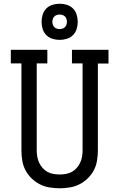

<svg xmlns="http://www.w3.org/2000/svg" viewBox="-20 -1002 640 1030"><path d="M300 8Q273 8 245.5 3.5Q218 -1 193.5 -13.5Q169 -26 149 -45.5Q129 -65 116.5 -89Q104 -113 99.5 -140.5Q95 -168 95 -195V-662H38V-735H234V-662H177V-195Q177 -178 180 -161Q183 -144 190 -129Q197 -114 208.5 -101Q220 -88 234.5 -80Q249 -72 266 -69Q283 -66 300 -66Q317 -66 334 -69Q351 -72 365.5 -80Q380 -88 391.5 -101Q403 -114 410 -129Q417 -144 420 -161Q423 -178 423 -195V-662H366V-735H562V-661H505V-195Q505 -168 500.5 -140.5Q496 -113 483.5 -89Q471 -65 451 -45.5Q431 -26 406.5 -13.5Q382 -1 354.5 3.5Q327 8 300 8ZM300 -788Q280 -788 261 -794Q242 -800 228.5 -813.5Q215 -827 209 -846Q203 -865 203 -885Q203 -905 209 -924Q215 -943 228.5 -956.5Q242 -970 261 -976Q280 -982 300 -982Q320 -982 339 -976Q358 -970 371.5 -956.5Q385 -943 391 -924Q397 -905 397 -885Q397 -865 391 -846Q385 -827 371.5 -813.5Q358 -800 339 -794Q320 -788 300 -788ZM300 -846Q308 -846 315.5 -848.5Q323 -851 328.5 -856.5Q334 -862 336.5 -869.5Q339 -877 339 -885Q339 -893 336.5 -900.5Q334 -908 328.5 -913.5Q323 -919 315.5 -921.5Q308 -924 300 -924Q292 -924 284.5 -921.5Q277 -919 271.5 -913.5Q266 -908 263.5 -900.5Q261 -893 261 -885Q261 -877 263.5 -869.5Q266 -862 271.5 -856.5Q277 -851 284.5 -848.5Q292 -846 300 -846Z"/></svg>

Font: Iosevka Slab Extended
Style: Regular
Weight: 400
Width: 7
Monospace: yes
Designer: Belleve Invis
Foundry: Belleve Invis
Version: Version 11.1.1; ttfautohint (v1.8.3)